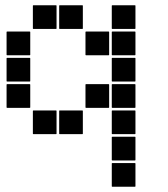

<svg xmlns="http://www.w3.org/2000/svg" viewBox="-20 -515 640 730"><path d="M407 -495H493Q495 -495 495 -493V-407Q495 -405 493 -405H407Q405 -405 405 -407V-493Q405 -495 407 -495ZM207 -495H293Q295 -495 295 -493V-407Q295 -405 293 -405H207Q205 -405 205 -407V-493Q205 -495 207 -495ZM107 -495H193Q195 -495 195 -493V-407Q195 -405 193 -405H107Q105 -405 105 -407V-493Q105 -495 107 -495ZM407 -395H493Q495 -395 495 -393V-307Q495 -305 493 -305H407Q405 -305 405 -307V-393Q405 -395 407 -395ZM307 -395H393Q395 -395 395 -393V-307Q395 -305 393 -305H307Q305 -305 305 -307V-393Q305 -395 307 -395ZM7 -395H93Q95 -395 95 -393V-307Q95 -305 93 -305H7Q5 -305 5 -307V-393Q5 -395 7 -395ZM407 -295H493Q495 -295 495 -293V-207Q495 -205 493 -205H407Q405 -205 405 -207V-293Q405 -295 407 -295ZM7 -295H93Q95 -295 95 -293V-207Q95 -205 93 -205H7Q5 -205 5 -207V-293Q5 -295 7 -295ZM407 -195H493Q495 -195 495 -193V-107Q495 -105 493 -105H407Q405 -105 405 -107V-193Q405 -195 407 -195ZM307 -195H393Q395 -195 395 -193V-107Q395 -105 393 -105H307Q305 -105 305 -107V-193Q305 -195 307 -195ZM7 -195H93Q95 -195 95 -193V-107Q95 -105 93 -105H7Q5 -105 5 -107V-193Q5 -195 7 -195ZM407 -95H493Q495 -95 495 -93V-7Q495 -5 493 -5H407Q405 -5 405 -7V-93Q405 -95 407 -95ZM207 -95H293Q295 -95 295 -93V-7Q295 -5 293 -5H207Q205 -5 205 -7V-93Q205 -95 207 -95ZM107 -95H193Q195 -95 195 -93V-7Q195 -5 193 -5H107Q105 -5 105 -7V-93Q105 -95 107 -95ZM407 5H493Q495 5 495 7V93Q495 95 493 95H407Q405 95 405 93V7Q405 5 407 5ZM407 105H493Q495 105 495 107V193Q495 195 493 195H407Q405 195 405 193V107Q405 105 407 105Z"/></svg>

Font: Pixel Panel Black
Style: Regular
Weight: 900
Monospace: yes
Designer: Óliver Lalan
Foundry: Óliver Lalan
Version: Version 1.000; ttfautohint (v1.8.4.7-5d5b-dirty);gftools[0.9